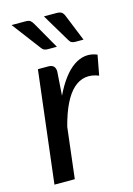

<svg xmlns="http://www.w3.org/2000/svg" viewBox="-112 -784 583 843"><g transform="rotate(-15 179.0 -363.0)"><path d="M27.5 0ZM28 0 89 -508.5H136.5Q168.5 -508.5 168.5 -476L161 -368.5Q181 -410.5 204 -441.2Q227 -472 252.2 -489.5Q277.5 -507 304.2 -510.5Q331 -514 358.5 -502.5L341.5 -411.5Q276.5 -437.5 227.5 -393Q178.5 -348.5 148 -231L120.5 0ZM232 -725.5Q247.5 -725.5 255 -720Q262.5 -714.5 267 -703L316 -582H279.5Q269.5 -582 263 -585Q256.5 -588 251.5 -596.5L174.5 -725.5ZM91 -725.5Q106.5 -725.5 113.2 -719.8Q120 -714 126 -703L195 -582H153.5Q143.5 -582 137 -585.2Q130.5 -588.5 125 -596.5L27.5 -725.5Z"/></g></svg>

Font: Lato Medium
Style: Italic
Weight: 500
Italic angle: -7°
Designer: Lukasz Dziedzic
Foundry: tyPoland Lukasz Dziedzic
Version: Version 2.006; 2014-01-15